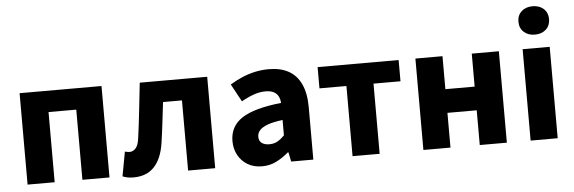

<svg xmlns="http://www.w3.org/2000/svg" viewBox="-48 -874 3102 1038"><g transform="rotate(-5 1503.0 -355.5)"><path d="M64.7 0V-496.1H509.2V0H362.2V-380.8H211.7V0Z M639 11.3Q621.5 11.3 607.5 8.6Q593.5 5.8 579.8 0.4L604.2 -131.8Q610.1 -130.8 616.2 -129.3Q622.4 -127.8 629.2 -127.8Q649.3 -127.8 663.7 -144.6Q678.1 -161.5 682.6 -201.2Q692.6 -274.3 700.5 -348.3Q708.5 -422.2 716.8 -496.1H1082.8V0H935.8V-380.8H833.1Q826.6 -326.9 820 -270.9Q813.5 -214.9 805.3 -160.1Q793 -77.4 752 -33Q710.9 11.3 639 11.3Z M1336.8 12Q1291.5 12 1258.2 -8Q1225 -27.9 1206.7 -61.8Q1188.5 -95.7 1188.5 -137.6Q1188.5 -217.8 1254.9 -261.4Q1321.4 -305 1468.4 -320.5Q1466.9 -341.6 1458.7 -357.2Q1450.4 -372.9 1433.5 -381.5Q1416.5 -390.1 1389.6 -390.1Q1358.7 -390.1 1326.7 -379Q1294.7 -368 1258.4 -347.4L1206.3 -443.4Q1237.8 -462.6 1272 -477.4Q1306.2 -492.2 1342.8 -500.1Q1379.4 -508 1418.4 -508Q1481.6 -508 1525.5 -483.5Q1569.3 -459 1592.3 -409.3Q1615.4 -359.6 1615.4 -283.3V0H1495.2L1484.9 -50.6H1480.9Q1449.2 -23.2 1414.1 -5.6Q1379.1 12 1336.8 12ZM1386.2 -103.3Q1411.2 -103.3 1430.2 -114.1Q1449.3 -124.9 1468.4 -144.3V-228.2Q1416 -221.3 1385.7 -210Q1355.4 -198.6 1342.5 -183.2Q1329.6 -167.8 1329.6 -149Q1329.6 -125.8 1345.2 -114.5Q1360.7 -103.3 1386.2 -103.3Z M1828.3 0V-380.8H1682V-496.1H2121.7V-380.8H1975.3V0Z M2212.7 0V-496.1H2359.7V-317.1H2518.6V-496.1H2665.6V0H2518.6V-188.6H2359.7V0Z M2794.6 0V-496H2941.5V0ZM2868 -568.7Q2831.1 -568.7 2808 -589.8Q2784.9 -610.9 2784.9 -645.9Q2784.9 -680.7 2808 -701.7Q2831.1 -722.7 2868 -722.7Q2905.1 -722.7 2928.1 -701.7Q2951.1 -680.7 2951.1 -645.9Q2951.1 -610.9 2928.1 -589.8Q2905.1 -568.7 2868 -568.7Z"/></g></svg>

Font: SourceSans3VF
Style: Regular
Weight: 200
Designer: Paul D. Hunt
Foundry: Adobe
Version: Version 3.052;hotconv 1.1.0;makeotfexe 2.6.0